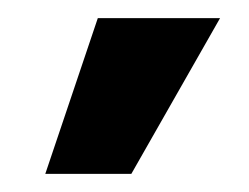

<svg xmlns="http://www.w3.org/2000/svg" viewBox="-20 -800 275 212"><path d="M30 -608 88 -780H223L125 -608Z"/></svg>

Font: Mohave Light
Style: Bold
Weight: 700
Version: Version 2.003